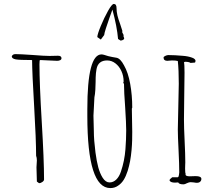

<svg xmlns="http://www.w3.org/2000/svg" viewBox="-20 -940 1124 979"><path d="M204.6 -24.9Q204.6 -123 192.9 -318.4Q181.2 -514.2 181.2 -611.8Q181.2 -626 182.1 -630.9Q183.1 -633.8 186 -633.8Q199.2 -633.8 229 -631.8Q258.8 -629.9 271.5 -629.9Q280.8 -629.9 287.1 -633.3Q293.5 -636.7 293.5 -643.1Q293.5 -655.8 275.4 -655.8L254.4 -655.3L232.9 -654.8Q206.5 -654.8 146 -659.7Q82 -664.1 59.1 -664.1Q44.4 -664.1 40 -652.8Q40 -641.1 60.5 -637.2Q79.6 -633.8 143.6 -633.8Q144 -566.9 154.3 -394.5Q164.1 -227.1 164.1 -146Q168 -135.3 168 -122.1L167 -104.5L166 -86.9L167 -50.8L168 -14.2L179.2 -5.9Q187 -5.9 195.8 -12Q204.6 -18.1 204.6 -24.9Z M613.3 -745.1Q613.3 -747.1 609.4 -755.9L610.4 -761.2L603 -775.9L604 -782.2Q599.6 -796.4 592.3 -818.4Q583 -843.3 578.6 -861.8Q574.2 -880.4 574.2 -898.9Q574.2 -919.9 560.1 -919.9Q550.8 -919.9 531 -884.8Q511.2 -849.6 493.9 -807.6Q476.6 -765.6 476.1 -751L494.1 -738.3L511.2 -761.2Q512.2 -771.5 520 -795.4Q526.9 -816.9 537.8 -848.1Q548.8 -879.4 553.2 -891.1Q576.7 -804.2 582 -741.2L595.2 -732.9Q613.3 -735.8 613.3 -745.1ZM582 6.8Q599.1 -4.4 610.6 -22.7Q622.1 -41 630.9 -68.4Q638.7 -93.8 643.3 -118.4Q647.9 -143.1 650.9 -175.3Q653.3 -202.6 653.8 -224.4Q654.3 -246.1 654.3 -267.1L653.3 -326.7L652.3 -386.2L654.3 -391.1Q654.3 -454.6 643.8 -512.7Q633.3 -570.8 612.3 -606.9Q593.8 -642.1 574.2 -645.5Q572.3 -646 552.2 -649.4Q532.2 -652.8 511.2 -660.2Q502.4 -662.6 497.6 -662.6Q425.3 -662.6 425.3 -383.8V-349.1Q425.3 19 542.5 19Q564.9 19 582 6.8ZM457.5 -310.5 456.5 -350.1Q456.5 -361.8 459 -397Q461.4 -432.1 461.4 -443.8Q464.8 -459.5 466.1 -481.7Q467.3 -503.9 467.5 -522Q467.8 -540 467.8 -544.9Q468.3 -566.4 472.2 -587.9Q480.5 -631.8 526.4 -631.8Q549.3 -631.8 568.6 -616.9Q587.9 -602.1 599.1 -577.4Q610.4 -552.7 610.4 -523.9L608.4 -519L612.3 -511.2Q612.3 -471.7 618.2 -393.1Q623.5 -311 623.5 -274.9Q623.5 -230.5 619.6 -179.2Q615.2 -120.1 596.7 -65.4Q587.9 -39.1 572.8 -24.4Q557.6 -9.8 538.6 -9.8Q518.6 -9.8 503.4 -33.7Q489.3 -56.2 481 -87.2Q472.7 -118.2 466.8 -162.6Q458.5 -227.1 458.5 -271Z M916 0Q922.4 0 933.1 -5.9Q944.8 -11.2 951.7 -11.2Q957.5 -11.2 968.3 -9.8Q978 -7.8 984.9 -7.8Q994.1 -7.8 1000.5 -13.4Q1006.8 -19 1006.8 -27.8Q1006.8 -42 977.1 -42Q968.8 -42 962.4 -41.5Q956.1 -41 947.8 -41Q925.8 -41 925.8 -50.8L926.8 -53.2Q923.8 -57.6 923.8 -81.1Q923.8 -91.8 924.3 -99.1L924.8 -111.8Q924.8 -153.3 921.4 -221.7Q918 -289.6 918 -331.1Q918 -370.6 919.4 -450.2Q920.9 -529.3 920.9 -568.8Q920.9 -613.3 918 -622.1L922.9 -625Q943.8 -625 951.7 -619.1L974.6 -621.1Q977.1 -627 977.1 -628.9Q977.1 -639.6 959.5 -646Q939.5 -653.3 913.6 -655.3Q870.6 -659.2 837.9 -659.2Q831.5 -659.2 822.8 -655Q814 -650.9 814 -647Q814 -629.9 833 -629.9L845.2 -630.9L856.9 -631.8Q877.4 -631.8 886.7 -628.9Q891.6 -583.5 891.6 -513.2Q891.6 -483.4 889.2 -397Q886.7 -310.1 886.7 -279.8Q886.7 -247.6 890.6 -170.4Q894 -102.5 894 -61Q894 -57.6 892.6 -49.3Q890.6 -42 890.6 -40L886.7 -36.1H857.9L852.1 -30.8Q847.7 -27.8 846.2 -25.4Q844.7 -22.9 844.7 -19Q850.6 -8.8 872.1 -8.8Q876.5 -8.8 880.4 -9.3Q883.8 -9.8 888.7 -9.8Q892.6 0 916 0Z"/></svg>

Font: Amatica SC
Style: Regular
Weight: 400
Designer: Vernon Adams, Ben Nathan
Foundry: newtypography
Version: Version 2.001